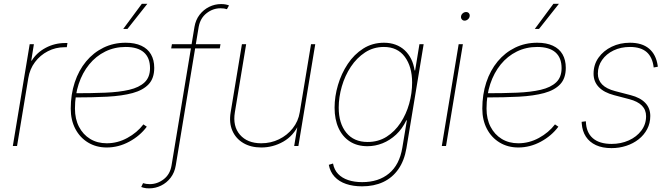

<svg xmlns="http://www.w3.org/2000/svg" viewBox="-20 -778 3568 1023"><path d="M48.3 0 138.2 -542.5H160.6L146.5 -454.6H148.9Q175.3 -497.6 223.4 -523.2Q271.5 -548.8 327.6 -548.8Q332 -548.8 333.5 -548.8Q335 -548.8 339.4 -548.8L335.9 -526.4Q333.5 -526.4 331.1 -526.4Q328.6 -526.4 324.2 -526.4Q276.4 -526.4 235.1 -505.1Q193.8 -483.9 166.3 -447Q138.7 -410.2 130.9 -362.3L70.8 0Z M548.8 7.8Q492.7 7.8 449.2 -18.6Q405.8 -44.9 381.3 -91.6Q356.9 -138.2 356.9 -199.2Q356.9 -274.9 378.2 -339.1Q399.4 -403.3 438.7 -450.7Q478 -498 531.7 -524.2Q585.4 -550.3 649.4 -550.3Q698.7 -550.3 732.9 -534.4Q767.1 -518.6 784.4 -488.5Q801.8 -458.5 801.8 -416.5Q801.8 -360.8 772 -329.1Q742.2 -297.4 686.5 -282.2Q630.9 -267.1 552 -262.9Q473.1 -258.8 376 -258.8V-281.2Q466.8 -281.2 541 -284.2Q615.2 -287.1 668.5 -299.6Q721.7 -312 750.5 -339.4Q779.3 -366.7 779.3 -415Q779.3 -470.2 746.6 -499Q713.9 -527.8 649.4 -527.8Q590.3 -527.8 540.8 -503.4Q491.2 -479 455.1 -434.6Q418.9 -390.1 399.2 -330.3Q379.4 -270.5 379.4 -199.2Q379.4 -144 400.9 -102.5Q422.4 -61 460.4 -37.8Q498.5 -14.6 548.8 -14.6Q606.4 -14.6 658.4 -43Q710.4 -71.3 744.1 -115.2L762.2 -103Q726.1 -54.2 668.7 -23.2Q611.3 7.8 548.8 7.8ZM636.7 -624 735.8 -757.8H765.1L659.2 -624Z M1154.8 -542.5 1150.9 -520H892.1L896 -542.5ZM774.9 225.6Q766.1 225.6 759 224.9Q752 224.1 745.4 222.4Q738.8 220.7 732.4 218.3L742.2 197.8Q750.5 200.2 758.8 201.7Q767.1 203.1 777.8 203.1Q818.4 203.1 852.3 177Q886.2 150.9 894 103.5L1016.1 -634.3Q1022.5 -672.4 1043.5 -699.5Q1064.5 -726.6 1094.5 -741.5Q1124.5 -756.3 1157.7 -756.3Q1170.4 -756.3 1180.4 -754.6Q1190.4 -752.9 1200.2 -749L1189 -729Q1181.2 -731.4 1173.8 -732.7Q1166.5 -733.9 1154.8 -733.9Q1114.3 -733.9 1080.6 -707.5Q1046.9 -681.2 1038.6 -634.3L916.5 103.5Q910.2 141.6 889.2 168.9Q868.2 196.3 838.1 210.9Q808.1 225.6 774.9 225.6Z M1372.1 7.8Q1316.4 7.8 1276.4 -15.9Q1236.3 -39.6 1218 -81.8Q1199.7 -124 1209 -179.7L1269 -542.5H1291.5L1231.4 -179.7Q1219.2 -105.5 1258.5 -60.1Q1297.9 -14.6 1372.1 -14.6Q1422.9 -14.6 1466.6 -35.9Q1510.3 -57.1 1539.8 -94.5Q1569.3 -131.8 1577.1 -179.7L1637.2 -542.5H1659.7L1569.8 0H1547.4L1566.9 -117.2H1572.8Q1544.4 -54.7 1489.5 -23.4Q1434.6 7.8 1372.1 7.8Z M1909.2 214.8Q1861.3 214.8 1824 202.1Q1786.6 189.5 1762.7 163.6Q1738.8 137.7 1731.9 100.1L1754.4 93.3Q1760.7 127 1781.5 148.7Q1802.2 170.4 1835 181.4Q1867.7 192.4 1909.7 192.4Q1997.1 192.4 2052.7 146.2Q2108.4 100.1 2123.5 9.8L2147.9 -136.7H2145Q2123.5 -91.8 2090.6 -61Q2057.6 -30.3 2018.3 -14.6Q1979 1 1938 1Q1882.8 1 1843.8 -24.4Q1804.7 -49.8 1783.7 -95.9Q1762.7 -142.1 1762.7 -204.1Q1762.7 -264.2 1780.8 -325.2Q1798.8 -386.2 1832.8 -437.3Q1866.7 -488.3 1915.5 -519.3Q1964.4 -550.3 2025.9 -550.3Q2059.6 -550.3 2087.4 -540Q2115.2 -529.8 2136.2 -510.3Q2157.2 -490.7 2170.7 -463.6Q2184.1 -436.5 2189 -402.8H2191.9L2214.8 -542.5H2237.3L2145.5 11.7Q2134.3 78.1 2102.5 123.5Q2070.8 168.9 2021.7 191.9Q1972.7 214.8 1909.2 214.8ZM1938.5 -21.5Q1995.6 -21.5 2039.6 -49.3Q2083.5 -77.1 2114 -123.3Q2144.5 -169.4 2160.2 -225.6Q2175.8 -281.7 2175.8 -338.4Q2175.8 -422.4 2137 -475.1Q2098.1 -527.8 2025.4 -527.8Q1969.7 -527.8 1925.3 -498.8Q1880.9 -469.7 1849.4 -422.4Q1817.9 -375 1801.3 -317.6Q1784.7 -260.3 1784.7 -204.6Q1784.7 -120.6 1825.2 -71Q1865.7 -21.5 1938.5 -21.5Z M2334 0 2423.8 -542.5H2446.3L2356.4 0ZM2455.6 -668Q2446.3 -668 2440.7 -674.8Q2435.1 -681.6 2436.5 -691.4Q2438 -700.7 2445.8 -707.3Q2453.6 -713.9 2463.4 -713.9Q2473.1 -713.9 2478.5 -707.3Q2483.9 -700.7 2482.4 -691.4Q2481 -681.6 2472.9 -674.8Q2464.8 -668 2455.6 -668Z M2741.7 7.8Q2685.5 7.8 2642.1 -18.6Q2598.6 -44.9 2574.2 -91.6Q2549.8 -138.2 2549.8 -199.2Q2549.8 -274.9 2571 -339.1Q2592.3 -403.3 2631.6 -450.7Q2670.9 -498 2724.6 -524.2Q2778.3 -550.3 2842.3 -550.3Q2891.6 -550.3 2925.8 -534.4Q2960 -518.6 2977.3 -488.5Q2994.6 -458.5 2994.6 -416.5Q2994.6 -360.8 2964.8 -329.1Q2935.1 -297.4 2879.4 -282.2Q2823.7 -267.1 2744.9 -262.9Q2666 -258.8 2568.8 -258.8V-281.2Q2659.7 -281.2 2733.9 -284.2Q2808.1 -287.1 2861.3 -299.6Q2914.6 -312 2943.4 -339.4Q2972.2 -366.7 2972.2 -415Q2972.2 -470.2 2939.5 -499Q2906.7 -527.8 2842.3 -527.8Q2783.2 -527.8 2733.6 -503.4Q2684.1 -479 2647.9 -434.6Q2611.8 -390.1 2592 -330.3Q2572.3 -270.5 2572.3 -199.2Q2572.3 -144 2593.8 -102.5Q2615.2 -61 2653.3 -37.8Q2691.4 -14.6 2741.7 -14.6Q2799.3 -14.6 2851.3 -43Q2903.3 -71.3 2937 -115.2L2955.1 -103Q2918.9 -54.2 2861.6 -23.2Q2804.2 7.8 2741.7 7.8ZM2829.6 -624 2928.7 -757.8H2958L2852.1 -624Z M3238.3 11.2Q3189.9 11.2 3155.5 -4.6Q3121.1 -20.5 3101.8 -49.8Q3082.5 -79.1 3079.6 -120.1Q3079.1 -125 3079.3 -124.5Q3079.6 -124 3079.1 -128.9L3101.6 -131.8Q3103 -72.8 3138.2 -42Q3173.3 -11.2 3238.8 -11.2Q3288.6 -11.2 3330.3 -30Q3372.1 -48.8 3397.2 -82.3Q3422.4 -115.7 3422.4 -158.7Q3422.4 -192.9 3400.1 -215.3Q3377.9 -237.8 3333.5 -249.5L3251.5 -271Q3197.8 -285.2 3170.2 -314.2Q3142.6 -343.3 3142.6 -385.3Q3142.6 -433.6 3168.9 -470.7Q3195.3 -507.8 3239.3 -529.1Q3283.2 -550.3 3336.4 -550.3Q3400.9 -550.3 3438.2 -519Q3475.6 -487.8 3484.4 -427.7Q3484.9 -425.3 3484.6 -425.3Q3484.4 -425.3 3484.9 -422.4L3462.9 -418.5Q3456.5 -473.6 3425.3 -500.7Q3394 -527.8 3336.4 -527.8Q3288.1 -527.8 3249.3 -509.3Q3210.4 -490.7 3188 -458.5Q3165.5 -426.3 3165.5 -385.7Q3165.5 -351.6 3188.2 -328.1Q3210.9 -304.7 3257.8 -292.5L3340.3 -271Q3391.6 -257.8 3418.2 -229.7Q3444.8 -201.7 3444.8 -160.2Q3444.8 -121.6 3428.2 -90.1Q3411.6 -58.6 3382.8 -35.9Q3354 -13.2 3316.7 -1Q3279.3 11.2 3238.3 11.2Z"/></svg>

Font: Inter 16pt Thin
Style: Italic
Weight: 250
Italic angle: -9.3988°
Version: Version 4.001;git-66647c0bb